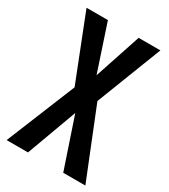

<svg xmlns="http://www.w3.org/2000/svg" viewBox="-177 -800 782 887"><g transform="rotate(30 214.0 -357.0)"><path d="M424 0 277 -366 412 -714H296L214 -467L132 -714H18L154 -368L4 0H118L216 -267L306 0Z"/></g></svg>

Font: Noto Sans Display Condensed Medium
Style: Regular
Weight: 500
Width: 3
Designer: Monotype Design Team
Foundry: Monotype Imaging Inc.
Version: Version 1.900